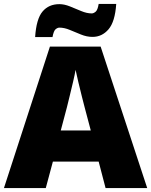

<svg xmlns="http://www.w3.org/2000/svg" viewBox="-20 -1046 766 973"><path d="M515 -93 480 -227H248L212 -93H0L233 -810H490L726 -93ZM409 -502Q404 -521 395 -556.5Q386 -592 377 -630Q368 -668 363 -692Q359 -668 350.5 -632Q342 -596 333.5 -561Q325 -526 319 -502L288 -385H440ZM158 -858Q164 -950 195.5 -987.5Q227 -1025 281 -1025Q306 -1025 334.5 -1013.5Q363 -1002 391.5 -990Q420 -978 445 -978Q454 -978 464.5 -986.5Q475 -995 480 -1026H569Q563 -936 530 -897.5Q497 -859 449 -859Q420 -859 390.5 -871Q361 -883 333.5 -894.5Q306 -906 281 -906Q272 -906 262 -898Q252 -890 246 -858Z"/></svg>

Font: Noto Sans Kannada UI Black
Style: Regular
Weight: 900
Designer: Jelle Bosma - Monotype Design Team
Foundry: Monotype Imaging Inc.
Version: Version 2.005; ttfautohint (v1.8.4.7-5d5b)